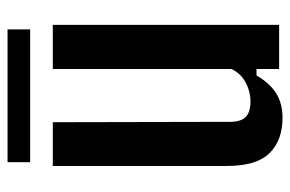

<svg xmlns="http://www.w3.org/2000/svg" viewBox="-150 -610 769 509"><g transform="rotate(-90 234.5 -355.5)"><path d="M177 9Q117 9 83 -25.5Q49 -60 49 -139V-600H165L166 -130Q166 -102 178.5 -89Q191 -76 220 -76Q247 -76 271.5 -89.5Q296 -103 306 -127V-600H423V0H306V-60H289Q268 -24 241 -7.5Q214 9 177 9ZM59 -660V-720H411V-660Z"/></g></svg>

Font: Big Shoulders Text
Style: Bold
Weight: 700
Designer: Patric King
Foundry: XO Type Co
Version: Version 1.000; ttfautohint (v1.8.2)